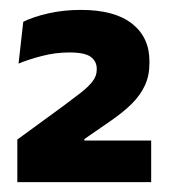

<svg xmlns="http://www.w3.org/2000/svg" viewBox="-20 -731 342 388"><path d="M15 -363V-449L109.5 -518Q129 -532.5 143.8 -544Q158.5 -555.5 167 -566.5Q175.5 -577.5 175.5 -590V-592Q175.5 -607 163.5 -616Q151.5 -625 120 -625Q92.5 -625 65.2 -618Q38 -611 17.5 -602.5L27 -687Q47 -697 77.8 -704Q108.5 -711 143.5 -711Q211.5 -711 246.8 -683.2Q282 -655.5 282 -607.5V-603.5Q282 -578.5 273 -558.8Q264 -539 246.2 -521.2Q228.5 -503.5 200.5 -484.5L150.5 -450V-433.5L102 -447H285.5V-363Z"/></svg>

Font: Anek Gurmukhi
Style: Bold
Weight: 700
Designer: Sarang Kulkarni (Gurmukhi), Yesha Goshar (Latin)
Foundry: Ek Type
Version: Version 1.003